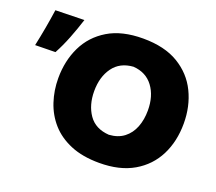

<svg xmlns="http://www.w3.org/2000/svg" viewBox="-250 -897 1215 1081"><g transform="rotate(20 358.0 -356.5)"><path d="M439.5 14.5Q339.5 14.5 267.8 -15.5Q196 -45.5 150.2 -97.2Q104.5 -149 82.5 -215.8Q60.5 -282.5 60.5 -355.5Q60.5 -459.5 101.2 -544Q142 -628.5 224.8 -678.5Q307.5 -728.5 434.5 -728.5Q563 -728.5 646.5 -678.2Q730 -628 771 -543.5Q812 -459 812 -356.5Q812 -249.5 769.8 -165.8Q727.5 -82 644.8 -33.8Q562 14.5 439.5 14.5ZM437 -153Q491 -156.5 526.5 -184Q562 -211.5 579.5 -256.2Q597 -301 597 -356.5Q597 -443 555.2 -499Q513.5 -555 437 -560.5Q357.5 -555 316.5 -498.2Q275.5 -441.5 275.5 -356.5Q275.5 -273 315.2 -215.8Q355 -158.5 437 -153ZM-125.5 -485.5Q-113.5 -541.5 -103.5 -597.2Q-93.5 -653 -85.5 -709L87 -713Q68.5 -654.5 45.5 -595.8Q22.5 -537 -4.5 -487.5Z"/></g></svg>

Font: Commissioner Flair ExtraBold
Style: Regular
Weight: 800
Designer: Kostas Bartsokas
Foundry: Kostas Bartsokas
Version: Version 1.000; ttfautohint (v1.8.3)